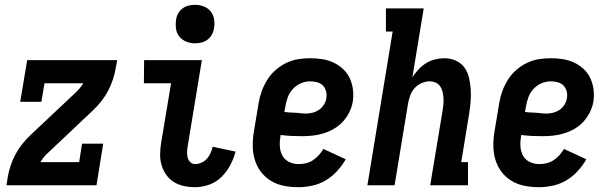

<svg xmlns="http://www.w3.org/2000/svg" viewBox="-20 -770 2540 798"><path d="M7 0 12 -33Q16 -57 24 -81Q32 -105 43.5 -127Q55 -149 71 -169.5Q87 -190 106 -208L291 -382Q301 -391 310 -401.5Q319 -412 326 -424H165L152 -347H64L93 -520H467L461 -487Q457 -463 449 -439Q441 -415 429.5 -393Q418 -371 402 -350.5Q386 -330 367 -312L183 -138Q172 -129 163.5 -118.5Q155 -108 148 -96H309L321 -173H409L381 0Z M791 8Q767 8 744 3Q721 -2 702.5 -13.5Q684 -25 671 -43.5Q658 -62 651.5 -84Q645 -106 645.5 -130Q646 -154 650 -178L691 -424H578L579 -520H819L760 -162Q758 -150 757.5 -138Q757 -126 760 -115Q763 -104 771 -96Q779 -88 791 -88Q804 -88 817.5 -94Q831 -100 840.5 -111Q850 -122 855.5 -134.5Q861 -147 864 -160L959 -140Q952 -112 937.5 -84.5Q923 -57 901 -35Q879 -13 849.5 -2.5Q820 8 791 8ZM790 -590Q771 -590 754 -597Q737 -604 725.5 -618Q714 -632 711.5 -651Q709 -670 712 -689Q714 -703 721 -715Q728 -727 739.5 -735.5Q751 -744 764.5 -747Q778 -750 791 -750Q810 -750 827.5 -743Q845 -736 856 -722Q867 -708 870 -689Q873 -670 869 -651Q867 -637 860 -625Q853 -613 841.5 -604.5Q830 -596 816.5 -593Q803 -590 790 -590Z M1221 8Q1190 8 1161 2.5Q1132 -3 1107.5 -17.5Q1083 -32 1065.5 -54.5Q1048 -77 1039.5 -104.5Q1031 -132 1030.5 -162Q1030 -192 1035 -222L1055 -342Q1059 -367 1068 -391.5Q1077 -416 1091 -438.5Q1105 -461 1125.5 -479Q1146 -497 1170 -508.5Q1194 -520 1219 -524Q1244 -528 1269 -528Q1295 -528 1320 -524Q1345 -520 1367 -509.5Q1389 -499 1406.5 -482.5Q1424 -466 1434 -444Q1444 -422 1447 -397Q1450 -372 1446 -346Q1442 -324 1431.5 -303Q1421 -282 1405 -264.5Q1389 -247 1368.5 -235Q1348 -223 1325.5 -216Q1303 -209 1280.5 -206.5Q1258 -204 1236 -204Q1213 -204 1191 -205Q1169 -206 1146 -209V-207Q1142 -185 1143 -163.5Q1144 -142 1153 -124.5Q1162 -107 1180.5 -97.5Q1199 -88 1221 -88Q1236 -88 1251.5 -91.5Q1267 -95 1280.5 -104Q1294 -113 1305 -125Q1316 -137 1324 -151L1417 -108Q1402 -82 1381 -59Q1360 -36 1334 -20.5Q1308 -5 1278.5 1.5Q1249 8 1221 8ZM1251 -298Q1265 -298 1279 -301.5Q1293 -305 1305 -313Q1317 -321 1325.5 -334Q1334 -347 1336 -360Q1339 -375 1335.5 -389.5Q1332 -404 1322.5 -414Q1313 -424 1298.5 -428Q1284 -432 1269 -432Q1250 -432 1231 -424Q1212 -416 1197.5 -400.5Q1183 -385 1176 -365.5Q1169 -346 1166 -327L1162 -305Q1173 -303 1184.5 -302.5Q1196 -302 1207 -301.5Q1218 -301 1229 -299.5Q1240 -298 1251 -298Z M1507 0 1612 -639H1584V-735H1741L1694 -449Q1705 -466 1719.5 -481.5Q1734 -497 1751 -507.5Q1768 -518 1788 -523Q1808 -528 1827 -528Q1852 -528 1874.5 -518Q1897 -508 1910.5 -489Q1924 -470 1929.5 -446Q1935 -422 1936.5 -397.5Q1938 -373 1936 -348Q1934 -323 1930 -298L1897 -96H1925V0H1768L1820 -313Q1822 -326 1823 -339Q1824 -352 1823 -365Q1822 -378 1819 -390Q1816 -402 1809 -412Q1802 -422 1790 -427Q1778 -432 1765 -432Q1749 -432 1732 -424.5Q1715 -417 1703 -403.5Q1691 -390 1685 -373.5Q1679 -357 1676 -340L1620 0Z M2221 8Q2190 8 2161 2.5Q2132 -3 2107.5 -17.5Q2083 -32 2065.5 -54.5Q2048 -77 2039.5 -104.5Q2031 -132 2030.5 -162Q2030 -192 2035 -222L2055 -342Q2059 -367 2068 -391.5Q2077 -416 2091 -438.5Q2105 -461 2125.5 -479Q2146 -497 2170 -508.5Q2194 -520 2219 -524Q2244 -528 2269 -528Q2295 -528 2320 -524Q2345 -520 2367 -509.5Q2389 -499 2406.5 -482.5Q2424 -466 2434 -444Q2444 -422 2447 -397Q2450 -372 2446 -346Q2442 -324 2431.5 -303Q2421 -282 2405 -264.5Q2389 -247 2368.5 -235Q2348 -223 2325.5 -216Q2303 -209 2280.5 -206.5Q2258 -204 2236 -204Q2213 -204 2191 -205Q2169 -206 2146 -209V-207Q2142 -185 2143 -163.5Q2144 -142 2153 -124.5Q2162 -107 2180.5 -97.5Q2199 -88 2221 -88Q2236 -88 2251.5 -91.5Q2267 -95 2280.5 -104Q2294 -113 2305 -125Q2316 -137 2324 -151L2417 -108Q2402 -82 2381 -59Q2360 -36 2334 -20.5Q2308 -5 2278.5 1.5Q2249 8 2221 8ZM2251 -298Q2265 -298 2279 -301.5Q2293 -305 2305 -313Q2317 -321 2325.5 -334Q2334 -347 2336 -360Q2339 -375 2335.5 -389.5Q2332 -404 2322.5 -414Q2313 -424 2298.5 -428Q2284 -432 2269 -432Q2250 -432 2231 -424Q2212 -416 2197.5 -400.5Q2183 -385 2176 -365.5Q2169 -346 2166 -327L2162 -305Q2173 -303 2184.5 -302.5Q2196 -302 2207 -301.5Q2218 -301 2229 -299.5Q2240 -298 2251 -298Z"/></svg>

Font: Iosevka Curly Slab
Style: Bold Italic
Weight: 700
Italic angle: -9°
Monospace: yes
Designer: Belleve Invis
Foundry: Belleve Invis
Version: Version 22.1.2; ttfautohint (v1.8.4)